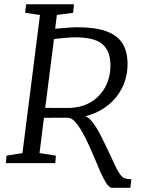

<svg xmlns="http://www.w3.org/2000/svg" viewBox="-20 -763 684 898"><path d="M504.5 115.5Q496.5 115.5 486.5 105.5Q476.5 95.5 462.8 69Q449 42.5 429.5 -6.5Q415 -41.5 398.8 -77.5Q382.5 -113.5 365.5 -144Q348.5 -174.5 331.2 -193.2Q314 -212 297.5 -212.5Q279 -212.5 260.2 -212.5Q241.5 -212.5 223 -212.2Q204.5 -212 185.5 -212L165 -47L241.5 -35L238.5 0H7.5L10.5 -35L85 -47L167 -693L97.5 -703L102.5 -743H326L322 -703L246 -693L238 -628.5Q263.5 -630 289.5 -632.8Q315.5 -635.5 341.5 -635.5Q423 -635.5 474.5 -617.8Q526 -600 550.8 -563Q575.5 -526 576.5 -468.5Q577.5 -408 553.5 -357.2Q529.5 -306.5 485 -270.8Q440.5 -235 380 -219.5Q397 -212 413.2 -191Q429.5 -170 444 -143Q458.5 -116 470 -91Q481.5 -66 489.5 -50.5Q508.5 -9 520.8 16.2Q533 41.5 542.8 54.2Q552.5 67 564.2 71.2Q576 75.5 594.5 75.5L589.5 115.5ZM191.5 -258.5Q211.5 -258.5 237.8 -258.2Q264 -258 285.5 -258.2Q307 -258.5 312.5 -258.5Q355.5 -261 390 -277.5Q424.5 -294 448.5 -321.5Q472.5 -349 485 -385Q497.5 -421 496.5 -462.5Q495 -525.5 458.5 -557Q422 -588.5 327.5 -588.5Q320 -588.5 302.5 -587.2Q285 -586 265.5 -584.2Q246 -582.5 232.5 -580.5Z"/></svg>

Font: Merriweather Light
Style: Italic
Weight: 300
Italic angle: -7.8°
Designer: Eben Sorkin
Foundry: Eben Sorkin
Version: Version 2.101